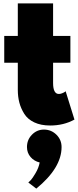

<svg xmlns="http://www.w3.org/2000/svg" viewBox="-20 -724 459 1132"><path d="M5 -512H85V-704H293V-512H395V-354H293V-235Q293 -170 327 -170Q336 -170 346 -174Q356 -178 362 -182L367 -186L419 -19Q355 16 276 16Q221 16 182 -2.5Q143 -21 123 -53Q103 -85 94 -119.5Q85 -154 85 -194V-354H5ZM239 40Q282 40 312.5 70Q343 100 343 143Q343 266 194 388L147 352Q153 347 162 337.5Q171 328 189.5 297Q208 266 214 234Q181 226 160 201.5Q139 177 139 143Q139 100 168.5 70Q198 40 239 40Z"/></svg>

Font: Spartan MB
Style: Regular
Weight: 900
Designer: Matt Bailey
Foundry: Matt Bailey
Version: Version 001.001